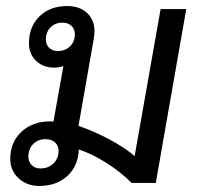

<svg xmlns="http://www.w3.org/2000/svg" viewBox="-20 -606 654 636"><path d="M597 -576 496 0H416Q379 -37 331.5 -67Q284 -97 241 -111Q239 -56 203 -23Q167 10 110 10Q69 10 41.5 -15.5Q14 -41 14 -79Q14 -135 51 -169.5Q88 -204 147 -204Q154 -204 157 -203L190 -387Q175 -382 160 -382Q123 -382 99.5 -404.5Q76 -427 76 -463Q76 -518 111 -552Q146 -586 202 -586Q244 -586 268.5 -563Q293 -540 293 -502Q293 -496 291 -480L240 -189Q290 -172 341 -145Q392 -118 426 -89L512 -576ZM171 -437Q196 -437 212 -452.5Q228 -468 228 -493Q228 -510 216.5 -520.5Q205 -531 187 -531Q163 -531 147.5 -515.5Q132 -500 132 -475Q132 -458 143 -447.5Q154 -437 171 -437ZM174 -107Q174 -124 162 -134.5Q150 -145 131 -145Q106 -145 90 -129Q74 -113 74 -87Q74 -70 85 -59Q96 -48 114 -48Q140 -48 157 -64.5Q174 -81 174 -107Z"/></svg>

Font: Sarabun
Style: Italic
Weight: 400
Italic angle: -10°
Designer: Suppakit Chalermlarp | Katatrad Co.,Ltd.
Foundry: Cadson Demak Co.,Ltd.
Version: Version 1.000; ttfautohint (v1.6)